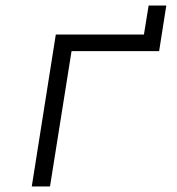

<svg xmlns="http://www.w3.org/2000/svg" viewBox="-20 -675 640 695"><path d="M95 0H161L239 -490H556L582 -655H518L501 -550H182Z"/></svg>

Font: JetBrains Mono ExtraLight
Style: Italic
Weight: 240
Italic angle: -9°
Monospace: yes
Designer: Philipp Nurullin, Konstantin Bulenkov
Foundry: JetBrains
Version: Version 2.305